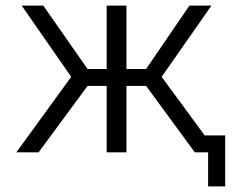

<svg xmlns="http://www.w3.org/2000/svg" viewBox="-20 -541 825 682"><path d="M707 -60.1H779.8V121.1H719.2V0H671.9L499 -235.8H429.2V0H358.9V-235.8H291L117.2 0H38.1L232.9 -268.1L57.1 -521H133.8L291 -295.9H358.9V-521H429.2V-295.9H499L652.8 -521H731L554.2 -268.1Z"/></svg>

Font: Rawline
Style: Regular
Weight: 400
Designer: Matt McInerney, Pablo Impallari, Rodrigo Fuenzalida
Foundry: Matt McInerney, Pablo Impallari, Rodrigo Fuenzalida
Version: Version 4.020;PS 004.020;hotconv 1.0.88;makeotf.lib2.5.64775